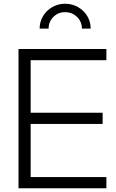

<svg xmlns="http://www.w3.org/2000/svg" viewBox="-20 -1007 623 1027"><path d="M79 -745H549V-685H144V-404H529V-344H144V-60H549V0H79ZM328 -987Q365 -987 396.5 -969.5Q428 -952 446.5 -921.5Q465 -891 465 -854H418Q418 -891 392 -916.5Q366 -942 328 -942Q291 -942 265.5 -916.5Q240 -891 240 -854H192Q192 -890 210 -920.5Q228 -951 259.5 -969Q291 -987 328 -987Z"/></svg>

Font: BLUETTI 2.0 Extralight
Style: Roman
Weight: 200
Designer: Stijn de Vries
Foundry: tokotype
Version: Version 2.005;October 31, 2023;FontCreator 14.0.0.2814 64-bi